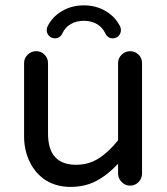

<svg xmlns="http://www.w3.org/2000/svg" viewBox="-20 -698 635 728"><path d="M157.2 -584Q157.2 -591.8 160.2 -597.7Q178.7 -634.8 215.3 -656.2Q252 -677.7 297.9 -677.7Q343.8 -677.7 380.4 -656.2Q417 -634.8 435.5 -597.7Q438.5 -591.8 438.5 -584Q438.5 -571.3 429.7 -562Q420.9 -552.7 407.2 -552.7Q387.7 -552.7 378.9 -572.3Q368.2 -594.7 347.2 -606.9Q326.2 -619.1 297.9 -619.1Q269.5 -619.1 248.5 -606.9Q227.5 -594.7 216.8 -572.3Q208 -552.7 188.5 -552.7Q174.8 -552.7 166 -562Q157.2 -571.3 157.2 -584ZM153.3 -14.6Q114.3 -40 92.8 -84Q71.3 -127.9 71.3 -181.6V-459Q71.3 -477.5 85 -490.7Q98.6 -503.9 117.2 -503.9Q135.7 -503.9 148.9 -490.7Q162.1 -477.5 162.1 -459V-191.4Q162.1 -73.2 268.6 -73.2Q315.4 -73.2 353 -96.7Q390.6 -120.1 427.7 -166V-459Q427.7 -477.5 441.4 -490.7Q455.1 -503.9 473.6 -503.9Q492.2 -503.9 505.4 -490.7Q518.6 -477.5 518.6 -459V-40Q518.6 -21.5 505.4 -7.8Q492.2 5.9 473.6 5.9Q455.1 5.9 441.4 -7.8Q427.7 -21.5 427.7 -40V-77.1Q387.7 -34.2 344.7 -11.7Q301.8 10.7 247.1 10.7Q194.3 10.7 153.3 -14.6Z"/></svg>

Font: KTXP_ComRound
Style: Medium
Weight: 500
Version: Version 1.01;May 16, 2022;FontCreator 13.0.0.2683 64-bit